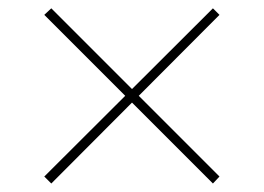

<svg xmlns="http://www.w3.org/2000/svg" viewBox="-20 -512 628 457"><path d="M486.8 -75.2 85.4 -476.6 102.1 -492.2 502.4 -91.8ZM102.1 -75.2 85.4 -91.8 486.8 -492.2 502.4 -476.6Z"/></svg>

Font: Inter 28pt Thin
Style: Regular
Weight: 250
Designer: Rasmus Andersson
Foundry: rsms
Version: Version 4.001;git-66647c0bb